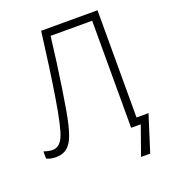

<svg xmlns="http://www.w3.org/2000/svg" viewBox="-158 -829 997 1124"><g transform="rotate(-20 340.5 -267.0)"><path d="M0 -1V-45.9Q29.8 -35.2 55.2 -35.2Q97.7 -35.2 121.3 -87.9Q145 -140.6 173.1 -315.4Q201.2 -490.2 229 -713.9H580.1V-45.9H654.8L583 180.2H525.9L589.8 0H529.8V-667H271Q251 -501.5 228.5 -353Q206.1 -204.6 190.7 -141.6Q175.3 -78.6 158.4 -48.1Q141.6 -17.6 117.7 -3.2Q93.8 11.2 57.1 11.2Q24.4 11.2 0 -1Z"/></g></svg>

Font: Open Sans Light
Style: Regular
Weight: 300
Foundry: Ascender Corporation
Version: Version 1.10